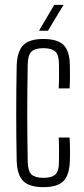

<svg xmlns="http://www.w3.org/2000/svg" viewBox="-20 -767 349 793"><path d="M222.5 -402Q223.5 -421 223.8 -438.8Q224 -456.5 223.8 -472.8Q223.5 -489 223.5 -502Q223.5 -540.5 208.2 -554.2Q193 -568 159 -568Q125 -568 110.2 -554.2Q95.5 -540.5 94.5 -502Q93.5 -444 93 -395.2Q92.5 -346.5 92.5 -300.2Q92.5 -254 93 -205.2Q93.5 -156.5 94.5 -98.5Q95.5 -59.5 110.5 -46Q125.5 -32.5 159.5 -32.5Q193 -32.5 208.2 -46Q223.5 -59.5 223.5 -98.5Q223.5 -119.5 223.8 -144.2Q224 -169 222.5 -199H267.5Q269 -172.5 269.2 -147.5Q269.5 -122.5 268.5 -101.5Q266.5 -44 242 -19Q217.5 6 159.5 6Q101.5 6 76.2 -19Q51 -44 49 -101.5Q48 -148 47.5 -198Q47 -248 47 -299.2Q47 -350.5 47.5 -400.5Q48 -450.5 49 -497.5Q51.5 -556 76.5 -581Q101.5 -606 159 -606Q217.5 -606 242.5 -581.2Q267.5 -556.5 268.5 -498.5Q269 -478.5 269 -453.8Q269 -429 267.5 -402ZM141 -640 204 -747H242.5L178 -640Z"/></svg>

Font: Big Shoulders Display Thin Light
Style: Regular
Weight: 300
Version: Version 2.002